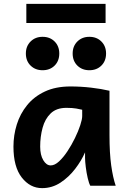

<svg xmlns="http://www.w3.org/2000/svg" viewBox="-20 -950 653 982"><path d="M571.8 0H441.9Q435.1 -11.7 428.7 -38.8Q422.4 -65.9 418.7 -95.5Q415 -125 415 -143.1V-170.9Q397 -128.9 364.7 -86.7Q332.5 -44.4 289.6 -16.1Q246.6 12.2 195.3 12.2Q133.8 12.2 91.3 -42.2Q48.8 -96.7 48.8 -200.2Q48.8 -258.3 65.9 -313.2Q83 -368.2 118.7 -412.1Q154.3 -456.1 209.5 -481.9Q264.6 -507.8 340.3 -507.8Q393.6 -507.8 446 -501.7Q498.5 -495.6 540 -485.8V-258.8Q540 -166.5 548.8 -103.8Q557.6 -41 571.8 0ZM400.4 -356.4V-388.7Q390.1 -391.1 370.6 -394.8Q351.1 -398.4 319.8 -398.4Q268.6 -398.4 239.3 -370.1Q210 -341.8 197.8 -296.4Q185.5 -251 185.5 -200.2Q185.5 -157.2 201.4 -130.6Q217.3 -104 239.3 -104Q259.8 -104 282 -124.5Q304.2 -145 325.2 -176.8Q346.2 -208.5 363.3 -243.7Q380.4 -278.8 390.4 -309.3Q400.4 -339.8 400.4 -356.4ZM351.6 -676.3Q351.6 -713.9 375.7 -737.8Q399.9 -761.7 437 -761.7Q474.6 -761.7 498.5 -737.8Q522.5 -713.9 522.5 -676.3Q522.5 -638.2 498.5 -614.5Q474.6 -590.8 437 -590.8Q399.9 -590.8 375.7 -614.5Q351.6 -638.2 351.6 -676.3ZM112.3 -676.3Q112.3 -713.9 136.5 -737.8Q160.6 -761.7 197.8 -761.7Q235.4 -761.7 259.3 -737.8Q283.2 -713.9 283.2 -676.3Q283.2 -638.2 259.3 -614.5Q235.4 -590.8 197.8 -590.8Q160.6 -590.8 136.5 -614.5Q112.3 -638.2 112.3 -676.3ZM114.7 -832.5V-930.2H520V-832.5Z"/></svg>

Font: Andika
Style: Bold
Weight: 700
Designer: Victor Gaultney, Annie Olsen, Julie Remington, Don Collingsworth, Eric Hays, Becca Hirsbrunner
Foundry: SIL International
Version: Version 6.101